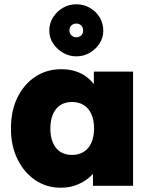

<svg xmlns="http://www.w3.org/2000/svg" viewBox="-20 -867 711 896"><path d="M31 -267Q31 -349 61 -411Q91 -473 144 -508.5Q197 -544 266 -544Q303 -544 334 -534Q365 -524 388 -505Q411 -486 428 -462Q445 -438 456 -410L418 -412V-533H601V0H414V-130L455 -128Q446 -99 428.5 -74Q411 -49 386 -30.5Q361 -12 330.5 -1.5Q300 9 263 9Q197 9 144.5 -26.5Q92 -62 61.5 -124.5Q31 -187 31 -267ZM419 -267Q419 -306 406.5 -334Q394 -362 371 -376.5Q348 -391 316 -391Q284 -391 261.5 -376.5Q239 -362 227 -334Q215 -306 215 -267Q215 -229 227 -201Q239 -173 261.5 -158.5Q284 -144 316 -144Q348 -144 371 -158.5Q394 -173 406.5 -201Q419 -229 419 -267ZM210 -724Q210 -758 227.5 -786Q245 -814 273.5 -830.5Q302 -847 336 -847Q371 -847 399.5 -830.5Q428 -814 445 -786Q462 -758 462 -724Q462 -691 444.5 -664Q427 -637 398.5 -620.5Q370 -604 336 -604Q303 -604 274.5 -620.5Q246 -637 228 -664Q210 -691 210 -724ZM368 -724Q368 -739 359 -748Q350 -757 336 -757Q322 -757 313 -748Q304 -739 304 -725Q304 -711 313.5 -702Q323 -693 336 -693Q350 -693 359 -702Q368 -711 368 -724Z"/></svg>

Font: Mach ExtraBold
Style: Regular
Weight: 800
Version: Version 1.002